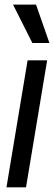

<svg xmlns="http://www.w3.org/2000/svg" viewBox="-20 -805 232 825"><path d="M7.8 0 98.6 -545.9H182.6L91.8 0ZM119.1 -620.1 36.1 -785.2H134.8L192.4 -620.1Z"/></svg>

Font: Inter Tight
Style: Italic
Weight: 400
Italic angle: -9.39999°
Designer: Rasmus Andersson
Foundry: rsms
Version: Version 3.002